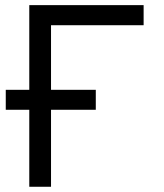

<svg xmlns="http://www.w3.org/2000/svg" viewBox="-20 -713 626 733"><path d="M2 -293.9V-370.1H91.8V-693.4H528.3V-616.7H174.8V-370.1H345.7V-293.9H174.8V0H91.8V-293.9Z"/></svg>

Font: Cascadia Mono NF SemiLight
Style: Regular
Weight: 350
Monospace: yes
Designer: Aaron Bell
Foundry: Saja Typeworks
Version: Version 2404.023; ttfautohint (v1.8.4)